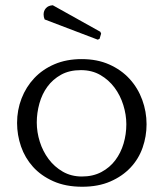

<svg xmlns="http://www.w3.org/2000/svg" viewBox="-20 -700 623 731"><path d="M291 -475Q350 -475 396 -454.5Q442 -434 473.5 -399.5Q505 -365 521.5 -320Q538 -275 538 -227Q538 -181 523 -138Q508 -95 477 -62Q446 -29 400 -9Q354 11 293 11Q230 11 183 -10Q136 -31 105.5 -65Q75 -99 60 -142.5Q45 -186 45 -232Q45 -281 62 -325Q79 -369 110.5 -402.5Q142 -436 187.5 -455.5Q233 -475 291 -475ZM292 -28Q334 -28 366 -45Q398 -62 419 -90Q440 -118 450.5 -153.5Q461 -189 461 -227Q461 -263 449.5 -300Q438 -337 416 -366.5Q394 -396 362 -414.5Q330 -433 288 -433Q244 -433 212.5 -415.5Q181 -398 160.5 -370Q140 -342 130 -306Q120 -270 120 -234Q120 -197 131.5 -160.5Q143 -124 165 -94.5Q187 -65 219 -46.5Q251 -28 292 -28ZM352 -549 150 -626Q146 -635 146 -645Q146 -659 155 -669Q164 -679 181 -680L362 -579L365 -572L359 -552Z"/></svg>

Font: Quattrocento
Style: Regular
Weight: 400
Designer: Pablo Impallari
Foundry: Pablo Impallari, Igino Marini, Branda Gallo
Version: Version 2.000